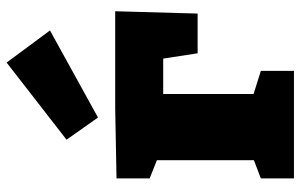

<svg xmlns="http://www.w3.org/2000/svg" viewBox="-184 -724 908 580"><g transform="rotate(-90 270.0 -434.0)"><path d="M21 -536 232 -540H526L519 -291H399L383 -395H276V-122L346 -100V0H21V-100L76 -121V-414L21 -436ZM468 -737 205 -592 138 -687 371 -868Z"/></g></svg>

Font: Bitter Pro Black
Style: Regular
Weight: 900
Designer: Sol Matas, and Bitter project Authors
Foundry: Sol Matas
Version: Version 1.010